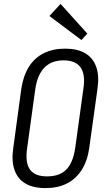

<svg xmlns="http://www.w3.org/2000/svg" viewBox="-20 -956 543 983"><path d="M213 7Q150 7 110 -16.5Q70 -40 54 -86.5Q38 -133 48 -199L89 -501Q99 -568 128 -614Q157 -660 204 -683.5Q251 -707 313 -707Q376 -707 416 -683.5Q456 -660 472.5 -614Q489 -568 479 -501L437 -199Q428 -133 398.5 -86.5Q369 -40 322.5 -16.5Q276 7 213 7ZM221 -53Q285 -53 319.5 -88Q354 -123 365 -198L407 -502Q418 -575 392.5 -611Q367 -647 305 -647Q244 -647 208 -610.5Q172 -574 161 -502L119 -198Q108 -124 133 -88.5Q158 -53 221 -53ZM427 -784 397 -751 233 -874 290 -936Z"/></svg>

Font: Pathway Extreme Condensed Light
Style: Italic
Weight: 300
Width: 3
Italic angle: -8°
Version: Version 1.001;gftools[0.9.26]